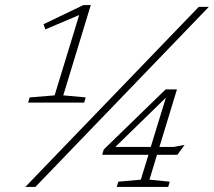

<svg xmlns="http://www.w3.org/2000/svg" viewBox="-20 -734 840 754"><path d="M194.5 -359.5 291 -675 158 -618.5 151 -639 307.5 -714H336.5L228.5 -359.5L316.5 -351.5L310.5 -331H90.5L96.5 -351.5ZM79.5 0 760.5 -707H800L119 0ZM630.5 -383H675L606 -157H662L705 -165L676.5 -126H596.5L567 -28.5L646.5 -20.5L640.5 0H438.5L444.5 -20.5L533 -28.5L563 -126H381L387.5 -147ZM572 -157 631.5 -350.5 433 -157Z"/></svg>

Font: Newsreader Caption ExtraLight
Style: Italic
Weight: 275
Italic angle: -17°
Designer: Hugues Gentile
Foundry: Production Type
Version: Version 1.001